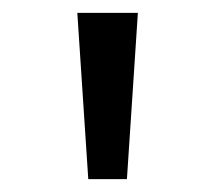

<svg xmlns="http://www.w3.org/2000/svg" viewBox="-20 -749 319 298"><path d="M117 -471 100 -729H194L177 -471Z"/></svg>

Font: Noto Sans Bengali UI ExtraCondensed
Style: Regular
Weight: 400
Width: 2
Designer: Jelle Bosma - Monotype Design Team
Foundry: Monotype Imaging Inc.
Version: Version 2.003